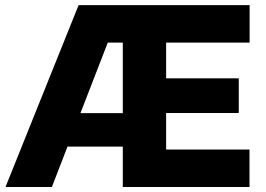

<svg xmlns="http://www.w3.org/2000/svg" viewBox="-20 -748 1064 768"><path d="M2 0 294.4 -727.5H978.5V-577.6H644.5V-434.6H935.1V-295.9H644.5V-149.9H978V0H471.2V-161.6H250L187.5 0ZM301.8 -295.4H471.2V-577.6H411.1Z"/></svg>

Font: Inter Display Extra Bold
Style: Regular
Weight: 800
Designer: Rasmus Andersson
Foundry: rsms
Version: Version 4.000;git-4fc901f